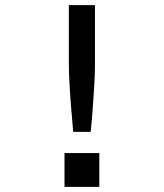

<svg xmlns="http://www.w3.org/2000/svg" viewBox="-20 -730 640 750"><path d="M266 -215Q263 -249 259 -296Q255 -343 252 -392.5Q249 -442 249 -482V-710H351V-482Q351 -442 348 -392.5Q345 -343 341.5 -296Q338 -249 334 -215ZM232 0V-132H368V0Z"/></svg>

Font: Geist Mono Medium
Style: Regular
Weight: 500
Monospace: yes
Designer: Basement.studio, Andrés Briganti, Mateo Zaragoza
Foundry: Basement.studio, Vercel, Andrés Briganti, Guido Ferreyra, Mateo Zaragoza
Version: Version 1.500; ttfautohint (v1.8.4.7-5d5b)